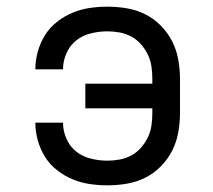

<svg xmlns="http://www.w3.org/2000/svg" viewBox="-20 -548 640 576"><path d="M302 8Q275 8 248.5 4Q222 0 197 -10.5Q172 -21 150.5 -38Q129 -55 115 -77.5Q101 -100 93.5 -126.5Q86 -153 86 -180Q86 -180 86 -180Q86 -180 86 -180H169Q169 -180 169 -180Q169 -180 169 -180Q169 -155 179.5 -131.5Q190 -108 209 -93Q228 -78 253 -72Q278 -66 302 -66Q321 -66 339.5 -69.5Q358 -73 374.5 -82Q391 -91 403.5 -105.5Q416 -120 424 -137Q432 -154 434.5 -172.5Q437 -191 437 -210V-223H236V-297H437V-310Q437 -329 434.5 -347.5Q432 -366 424 -383Q416 -400 403.5 -414.5Q391 -429 374.5 -438Q358 -447 339.5 -450.5Q321 -454 302 -454Q278 -454 253 -448Q228 -442 209 -427Q190 -412 179.5 -388.5Q169 -365 169 -340Q169 -340 169 -340Q169 -340 169 -340H86Q86 -340 86 -340Q86 -340 86 -340Q86 -367 93.5 -393.5Q101 -420 115 -442.5Q129 -465 150.5 -482Q172 -499 197 -509.5Q222 -520 248.5 -524Q275 -528 302 -528Q332 -528 361 -523Q390 -518 416 -505Q442 -492 463 -470.5Q484 -449 497 -423Q510 -397 515 -368Q520 -339 520 -310V-210Q520 -181 515 -152Q510 -123 497 -97Q484 -71 463 -49.5Q442 -28 416 -15Q390 -2 361 3Q332 8 302 8Z"/></svg>

Font: Iosevka SS04 Extended
Style: Regular
Weight: 400
Width: 7
Monospace: yes
Designer: Belleve Invis
Foundry: Belleve Invis
Version: Version 19.0.0; ttfautohint (v1.8.4)